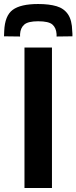

<svg xmlns="http://www.w3.org/2000/svg" viewBox="-61 -937 381 957"><path d="M61 0V-700H198V0ZM129 -917Q184 -917 221 -906Q258 -895 278 -865.5Q298 -836 299 -782Q300 -775 300 -769Q300 -763 300 -756L221 -755Q221 -763 221 -767Q219 -798 200.5 -814.5Q182 -831 129 -831Q79 -831 60 -814.5Q41 -798 39 -767Q39 -759 39 -755L-41 -756Q-41 -763 -40.5 -769.5Q-40 -776 -40 -782Q-37 -859 2.5 -888Q42 -917 129 -917Z"/></svg>

Font: Georama SemiBold
Style: Regular
Weight: 600
Designer: Jean-Baptiste Levee
Foundry: Production Type
Version: Version 1.000